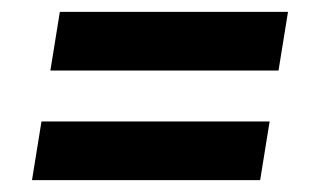

<svg xmlns="http://www.w3.org/2000/svg" viewBox="-20 -502 540 324"><path d="M65 -383 81 -482H466L450 -383ZM34 -198 50 -297H435L419 -198Z"/></svg>

Font: Iosevka Curly XBdObl
Style: Regular
Weight: 800
Italic angle: -9°
Monospace: yes
Designer: Belleve Invis
Foundry: Belleve Invis
Version: Version 11.1.0; ttfautohint (v1.8.3)